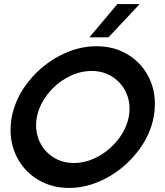

<svg xmlns="http://www.w3.org/2000/svg" viewBox="-20 -918 816 947"><path d="M32 -277Q32 -308 38 -341Q56 -434 119.5 -514.5Q183 -595 273 -642.5Q363 -690 456 -690Q539 -690 604.5 -652.5Q670 -615 707 -550Q744 -485 744 -405Q744 -374 738 -341Q720 -247 656 -166.5Q592 -86 502.5 -38.5Q413 9 320 9Q238 9 172 -29Q106 -67 69 -132.5Q32 -198 32 -277ZM158 -301Q158 -249 182 -206.5Q206 -164 248.5 -139Q291 -114 344 -114Q404 -114 462 -145Q520 -176 561.5 -228.5Q603 -281 615 -341Q619 -360 619 -382Q619 -433 594.5 -476Q570 -519 527.5 -543.5Q485 -568 432 -568Q372 -568 314 -537Q256 -506 215 -453.5Q174 -401 162 -341Q158 -322 158 -301ZM559 -898H669L515 -734H421Z"/></svg>

Font: Teachers SemiBold
Style: Italic
Weight: 600
Designer: Alfredo Marco Pradil & Chank Diesel
Version: Version 0.009